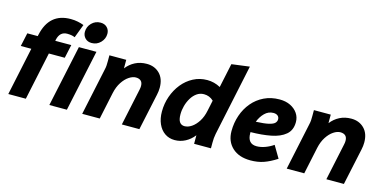

<svg xmlns="http://www.w3.org/2000/svg" viewBox="-74 -1171 3179 1586"><g transform="rotate(15 1516.0 -377.5)"><path d="M42 0 129 -410H39L64 -525H153L156 -538Q198 -732 381 -732Q413 -732 442 -726Q471 -720 494 -711L450 -595Q435 -602 418 -604.5Q401 -607 384 -607Q321 -607 305 -535L303 -525H440L415 -410H279L192 0ZM520 -660Q520 -704 551 -735.5Q582 -767 627 -767Q662 -767 683 -745.5Q704 -724 704 -692Q704 -649 673 -617Q642 -585 597 -585Q562 -585 541 -607Q520 -629 520 -660ZM393 0 505 -525H655L543 0Z M674 0 759 -400Q764 -421 765 -437.5Q766 -454 766 -476V-525H910V-452Q941 -492 985 -514.5Q1029 -537 1084 -537Q1151 -537 1194 -494Q1237 -451 1237 -374Q1237 -344 1230 -313L1163 0H1013L1080 -315Q1082 -324 1083 -332Q1084 -340 1084 -347Q1084 -377 1068.5 -391Q1053 -405 1025 -405Q998 -405 967 -384.5Q936 -364 910.5 -325Q885 -286 873 -231L824 0Z M1305 -189Q1305 -257 1327 -319.5Q1349 -382 1388.5 -431Q1428 -480 1482.5 -508.5Q1537 -537 1601 -537Q1661 -537 1714 -508L1758 -715L1911 -735L1782 -125Q1778 -104 1776.5 -87.5Q1775 -71 1775 -49V0H1631V-73Q1600 -33 1557.5 -10.5Q1515 12 1467 12Q1418 12 1381.5 -13.5Q1345 -39 1325 -84.5Q1305 -130 1305 -189ZM1459 -207Q1459 -161 1474 -140.5Q1489 -120 1516 -120Q1546 -120 1576.5 -140.5Q1607 -161 1632 -200Q1657 -239 1668 -294L1687 -384Q1669 -401 1648.5 -409Q1628 -417 1605 -417Q1571 -417 1544 -398Q1517 -379 1498 -347.5Q1479 -316 1469 -279.5Q1459 -243 1459 -207Z M1902 -182Q1902 -253 1924 -317Q1946 -381 1987.5 -430.5Q2029 -480 2088 -508.5Q2147 -537 2220 -537Q2273 -537 2312.5 -517.5Q2352 -498 2374.5 -465Q2397 -432 2397 -390Q2397 -321 2352 -283Q2307 -245 2230 -230Q2153 -215 2056 -214Q2056 -210 2056 -205Q2056 -114 2134 -114Q2169 -114 2207 -128Q2245 -142 2276 -164L2337 -61Q2278 -23 2227.5 -5.5Q2177 12 2115 12Q2016 12 1959 -41Q1902 -94 1902 -182ZM2199 -416Q2156 -416 2124.5 -384.5Q2093 -353 2076 -308Q2148 -311 2185.5 -320Q2223 -329 2236 -343Q2249 -357 2249 -374Q2249 -394 2235.5 -405Q2222 -416 2199 -416Z M2423 0 2508 -400Q2513 -421 2514 -437.5Q2515 -454 2515 -476V-525H2659V-452Q2690 -492 2734 -514.5Q2778 -537 2833 -537Q2900 -537 2943 -494Q2986 -451 2986 -374Q2986 -344 2979 -313L2912 0H2762L2829 -315Q2831 -324 2832 -332Q2833 -340 2833 -347Q2833 -377 2817.5 -391Q2802 -405 2774 -405Q2747 -405 2716 -384.5Q2685 -364 2659.5 -325Q2634 -286 2622 -231L2573 0Z"/></g></svg>

Font: Radio Canada
Style: Bold Italic
Weight: 700
Italic angle: -12°
Designer: Charles Daoud, Etienne Aubert Bonn, Alexandre Saumier Demers, Jacques Le Bailly
Foundry: Radio-Canada
Version: Version 2.104; ttfautohint (v1.8.4.7-5d5b);gftools[0.9.28.de